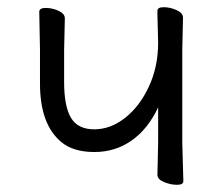

<svg xmlns="http://www.w3.org/2000/svg" viewBox="-20 -503 618 533"><path d="M489 0Q489 10 471.5 10Q454 10 435.5 2.5Q417 -5 417 -18L419 -106V-205Q391 -145 345.5 -113Q300 -81 242 -81Q184 -81 151 -108Q91 -157 91 -271V-364L89 -470Q89 -481 107 -481Q125 -481 142.5 -473Q160 -465 160 -452L158 -364V-275Q158 -208 177 -176Q196 -144 241.5 -144Q287 -144 327.5 -176Q368 -208 393.5 -263Q419 -318 419 -385L417 -463V-473Q417 -483 434.5 -483Q452 -483 470 -475Q488 -467 488 -454L486 -365V-106Z"/></svg>

Font: LXGW WenKai TC
Style: Regular
Weight: 400
Designer: LXGW / Fontworks Inc.
Foundry: LXGW / Fontworks Inc.
Version: Version 1.330